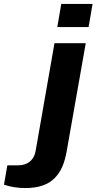

<svg xmlns="http://www.w3.org/2000/svg" viewBox="-160 -744 485 965"><path d="M127.9 -607.9 147.9 -724.1H305.2L285.2 -607.9ZM-32.2 201.2Q-89.8 201.2 -140.1 184.1L-123 86.9H-68.8Q-32.7 86.9 -9.8 67.9Q13.2 48.8 19 15.1L113.8 -526.9H271L174.8 18.1Q167 62.5 152.6 95Q138.2 127.4 114 151.9Q89.8 176.3 53.2 188.7Q16.6 201.2 -32.2 201.2Z"/></svg>

Font: Archivo Expanded
Style: Bold Italic
Weight: 700
Width: 7
Italic angle: -10°
Designer: Hector Gatti
Foundry: Omnibus-Type
Version: Version 2.001